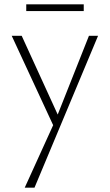

<svg xmlns="http://www.w3.org/2000/svg" viewBox="-20 -576 506 885"><path d="M366 -556V-525H101V-556ZM390 -411H432L139 289H94L225 1L34 -411H80L246 -48Z"/></svg>

Font: EauTestInfant Light
Style: Regular
Weight: 300
Designer: Christian Thalmann (Catharsis Fonts)
Version: Version 0.001;PS 000.001;hotconv 1.0.88;makeotf.lib2.5.64775